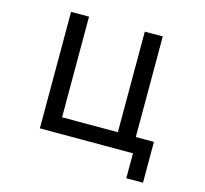

<svg xmlns="http://www.w3.org/2000/svg" viewBox="-123 -872 1245 1167"><g transform="rotate(15 500.0 -288.0)"><path d="M874 157H769V0H183V-733H296V-100H647V-733H760V-100H874Z"/></g></svg>

Font: IBM Plex Sans JP Medium
Style: Regular
Weight: 500
Designer: Mike Abbink; Paul van der Laan; Pieter van Rosmalen; Wujin Sim; Yejin Wi; Jinhee Kim; Boomi Park; Yona Kim; Kichan Ma
Foundry: Sandoll Inc.
Version: Version 1.001